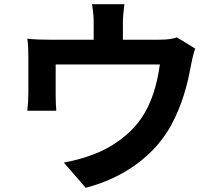

<svg xmlns="http://www.w3.org/2000/svg" viewBox="-20 -837 1040 914"><path d="M822 -659C805 -653 781 -648 739 -648H565V-725C565 -753 567 -774 572 -817H418C425 -774 426 -753 426 -725V-648H212C174 -648 145 -649 110 -653C114 -629 115 -589 115 -567V-394C115 -367 113 -335 110 -310H248C246 -330 245 -361 245 -384V-530H741C729 -441 703 -346 652 -273C596 -192 508 -133 425 -102C384 -86 329 -71 284 -63L388 57C566 11 716 -95 796 -243C845 -334 872 -430 889 -526C893 -546 901 -584 909 -606Z"/></svg>

Font: Genne Gothic Bold
Style: Regular
Weight: 700
Designer: Ryoko NISHIZUKA (kana & ideographs); Paul D. Hunt (Latin, Greek & Cyrillic); Wenlong ZHANG (bopomofo); Sandoll Communica
Foundry: Adobe Systems Incorporated
Version: Version 1.004;PS 1.004;hotconv 16.6.51;makeotf.lib2.5.65220